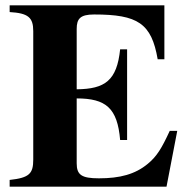

<svg xmlns="http://www.w3.org/2000/svg" viewBox="-20 -696 707 716"><path d="M641 -208H613C583 -143 565 -113 531 -85C484 -46 427 -31 349 -31C284 -31 266 -44 266 -87V-329C375 -329 418 -293 428 -174H454V-512H428C416 -396 372 -364 266 -363V-588C266 -626 279 -642 331 -642C494 -642 545 -609 568 -475H593V-676H16V-651C85 -647 104 -631 104 -580V-101C104 -49 90 -33 16 -25V0H601Z"/></svg>

Font: XITS Math
Style: Bold
Weight: 700
Designer: MicroPress Inc., with final additions and corrections provided by Coen Hoffman, Elsevier (retired)
Version: Version 1.105